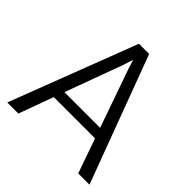

<svg xmlns="http://www.w3.org/2000/svg" viewBox="-194 -911 1071 1071"><g transform="rotate(45 341.5 -375.5)"><path d="M104.5 0H17.1L304.7 -751H385.3L665.5 0H576.7L504.9 -204.6H179.2ZM326.2 -605 201.7 -266.1H483.4L364.3 -605.5L345.2 -664.6Z"/></g></svg>

Font: HaufeMerriweatherSansLt
Style: Regular
Weight: 300
Designer: Eben Sorkin
Foundry: Eben Sorkin
Version: Version 1.56